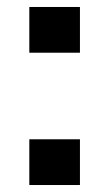

<svg xmlns="http://www.w3.org/2000/svg" viewBox="-20 -530 313 550"><path d="M64 -379V-510H209V-379ZM64 0V-131H209V0Z"/></svg>

Font: Saira Thin SemiBold
Style: Regular
Weight: 600
Version: Version 1.101